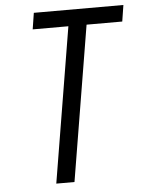

<svg xmlns="http://www.w3.org/2000/svg" viewBox="-53 -777 612 820"><g transform="rotate(-5 253.5 -367.5)"><path d="M155 0 265 -665H112L123 -735H507L496 -665H343L233 0Z"/></g></svg>

Font: Iosevka Term Oblique
Style: Regular
Weight: 400
Italic angle: -9°
Monospace: yes
Designer: Belleve Invis
Foundry: Belleve Invis
Version: Version 31.4.0